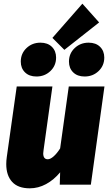

<svg xmlns="http://www.w3.org/2000/svg" viewBox="-20 -1004 592 1044"><path d="M14 -112Q14 -130 17 -151L71 -534H265L217 -189Q215 -175 215 -170Q215 -138 240 -138Q254 -138 272 -154Q290 -170 307 -197L354 -534H548L474 0H305L307 -67Q273 -26 230.5 -3Q188 20 142 20Q78 20 46 -15Q14 -50 14 -112ZM519 -882 330 -733 265 -798 428 -984ZM93 -669Q93 -713 124 -742.5Q155 -772 200 -772Q239 -772 262 -749.5Q285 -727 285 -691Q285 -647 254 -617.5Q223 -588 178 -588Q139 -588 116 -610.5Q93 -633 93 -669ZM355 -669Q355 -713 386 -742.5Q417 -772 462 -772Q501 -772 524 -749.5Q547 -727 547 -691Q547 -647 516 -617.5Q485 -588 440 -588Q401 -588 378 -610.5Q355 -633 355 -669Z"/></svg>

Font: FiraGO Heavy
Style: Italic
Weight: 900
Italic angle: -8°
Designer: bBox Type GmbH
Foundry: bBox Type GmbH
Version: Version 1.001